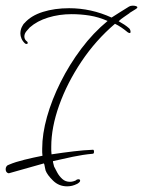

<svg xmlns="http://www.w3.org/2000/svg" viewBox="-20 -567 505 678"><path d="M217 91Q188 91 167.5 71Q147 51 141 35L139 26Q138 23 137.5 18.5Q137 14 135 10L11 45Q0 43 0 30Q0 25 3 20.5Q6 16 13 14Q34 5 66.5 -3Q99 -11 130 -17Q129 -23 129 -29Q129 -35 129 -42Q129 -94 146 -154.5Q163 -215 194 -277Q225 -339 267 -395Q309 -451 360 -493Q328 -507 296.5 -512Q265 -517 233 -517Q189 -517 150 -505Q111 -493 85 -470Q81 -466 73.5 -457Q66 -448 66 -438Q66 -427 76 -420Q78 -418 78 -415Q78 -413 75.5 -412Q73 -411 69 -413Q60 -421 56 -430.5Q52 -440 52 -448Q52 -461 57 -471.5Q62 -482 67 -486Q90 -512 131.5 -525Q173 -538 224 -538Q302 -538 374 -505Q387 -513 403 -523.5Q419 -534 436 -544Q441 -547 449 -547Q455 -547 460 -545.5Q465 -544 465 -541Q465 -538 458 -534L437 -521H438Q430 -515 418.5 -507.5Q407 -500 399 -492Q410 -486 419 -480Q428 -474 436 -467Q441 -462 441 -454Q441 -447 431 -453Q407 -473 386 -483Q318 -425 267.5 -349.5Q217 -274 189 -195.5Q161 -117 161 -49Q161 -42 161 -35.5Q161 -29 162 -22Q202 -28 239.5 -32.5Q277 -37 306 -38Q312 -40 312 -31Q312 -24 307 -24Q273 -21 237.5 -13.5Q202 -6 167 2Q167 6 168.5 11Q170 16 171 21Q175 29 182 42Q189 55 200 65Q211 75 227 75Q238 75 250 69H248Q253 66 257 66Q263 66 263 71Q263 76 253 82Q243 87 234.5 89Q226 91 217 91Z"/></svg>

Font: Fuggles
Style: Regular
Weight: 400
Designer: Rob Leuschke
Foundry: Robert E. Leuschke
Version: Version 1.100; ttfautohint (v1.8.3)